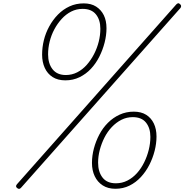

<svg xmlns="http://www.w3.org/2000/svg" viewBox="-20 -1151 1143 1190"><path d="M385 -653Q338 -653 306 -673.5Q274 -694 257.5 -730Q241 -766 241 -812Q241 -858 252 -902.5Q263 -947 285.5 -988Q308 -1029 339.5 -1061Q371 -1093 411 -1111.5Q451 -1130 499 -1130Q545 -1130 576 -1110Q607 -1090 623.5 -1056.5Q640 -1023 640 -976Q640 -933 628.5 -887.5Q617 -842 595.5 -799.5Q574 -757 543.5 -724.5Q513 -692 473 -672.5Q433 -653 385 -653ZM388 -686Q426 -686 459 -703Q492 -720 518 -749.5Q544 -779 563 -816Q582 -853 592 -893Q602 -933 602 -973Q602 -1028 574.5 -1062Q547 -1096 492 -1096Q454 -1096 421.5 -1079.5Q389 -1063 362.5 -1034Q336 -1005 317 -969.5Q298 -934 288 -894Q278 -854 278 -814Q278 -757 306 -721.5Q334 -686 388 -686ZM111 12Q105 19 99 19.5Q93 20 87 15Q80 10 79.5 4Q79 -2 85 -9L1072 -1123Q1077 -1129 1083.5 -1130.5Q1090 -1132 1096 -1125Q1102 -1121 1102.5 -1114Q1103 -1107 1098 -1101ZM695 19Q649 19 616.5 -2Q584 -23 567 -59Q550 -95 550 -141Q550 -186 562 -231Q574 -276 595.5 -317Q617 -358 649 -390Q681 -422 721.5 -440.5Q762 -459 809 -459Q855 -459 886 -439.5Q917 -420 933.5 -385.5Q950 -351 950 -305Q950 -262 938.5 -216.5Q927 -171 905.5 -129Q884 -87 853 -53.5Q822 -20 782.5 -0.5Q743 19 695 19ZM698 -15Q737 -15 770 -32Q803 -49 829 -78Q855 -107 873.5 -144.5Q892 -182 902 -222.5Q912 -263 912 -303Q912 -357 885 -391Q858 -425 803 -425Q765 -425 732.5 -408.5Q700 -392 673 -363.5Q646 -335 627.5 -298.5Q609 -262 598.5 -222Q588 -182 588 -143Q588 -86 615.5 -50.5Q643 -15 698 -15Z"/></svg>

Font: Playwrite CU Thin
Style: Regular
Weight: 250
Designer: Veronika Burian, José Scaglione
Foundry: TypeTogether
Version: Version 1.002